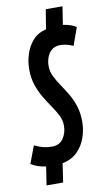

<svg xmlns="http://www.w3.org/2000/svg" viewBox="-112 -852 563 1005"><g transform="rotate(-10 169.0 -349.5)"><path d="M351 -684 317 -590Q297 -599 280 -602.5Q263 -606 249 -606Q221 -606 203.5 -591.5Q186 -577 178 -554.5Q170 -532 170 -509Q170 -480 182.5 -454Q195 -428 213 -401.5Q231 -375 249.5 -344.5Q268 -314 280.5 -276.5Q293 -239 293 -191Q293 -150 279 -108.5Q265 -67 234.5 -36Q204 -5 154 5L139 105H51L66 7Q21 1 -13 -20L22 -113Q47 -101 69 -95.5Q91 -90 114 -90Q155 -90 175 -119.5Q195 -149 195 -188Q195 -216 182 -242Q169 -268 150 -295.5Q131 -323 112 -354.5Q93 -386 80 -424Q67 -462 67 -510Q67 -549 79.5 -589Q92 -629 119 -659.5Q146 -690 190 -700L207 -804H296L281 -708Q303 -705 321.5 -698.5Q340 -692 351 -684Z"/></g></svg>

Font: Georama Extra Condensed SemiBold
Style: Italic
Weight: 600
Width: 2
Italic angle: -9°
Designer: Jean-Baptiste Levee
Foundry: Production Type
Version: Version 1.000